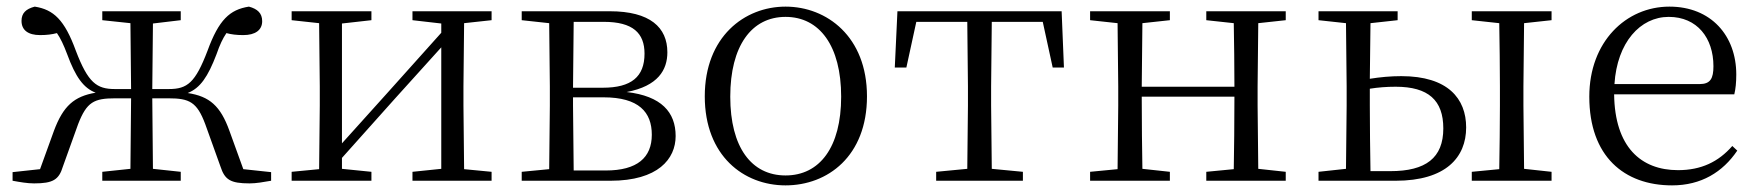

<svg xmlns="http://www.w3.org/2000/svg" viewBox="-20 -546 5312 580"><path d="M289 -485 374 -476 376 -277H327C272 -277 246 -296 209 -393C175 -486 142 -517 85 -526C58 -519 45 -506 45 -483C45 -455 65 -440 101 -440C121 -440 137 -442 152 -446C163 -430 172 -411 183 -382C208 -314 232 -280 269 -266C204 -255 171 -226 143 -151L101 -35L18 -26V0C40 4 62 8 83 8C140 8 158 -3 170 -43L216 -171C242 -238 264 -249 328 -249H376L374 -36L289 -27V0H526V-27L442 -36L440 -249H489C552 -249 575 -238 600 -171L646 -43C659 -3 676 8 734 8C754 8 776 4 799 0V-26L715 -35L673 -151C646 -226 613 -255 547 -265C585 -280 608 -314 634 -382C644 -411 653 -430 664 -446C679 -442 694 -440 715 -440C751 -440 772 -455 772 -482C772 -506 758 -519 732 -526C674 -517 641 -486 607 -393C570 -296 546 -277 490 -277H440L442 -475L526 -485V-512H289Z M1226 -485 1313 -475V-447L1149 -264L1013 -113V-475L1102 -485V-512H861V-485L944 -476L946 -285V-227L944 -35L861 -27V0H1102V-27L1013 -36V-69L1173 -248L1313 -403V-36L1226 -27V0H1465V-27L1382 -35L1380 -227V-285L1382 -476L1465 -485V-512H1226Z M1638 0H1824C1968 0 2021 -66 2021 -135C2021 -207 1978 -256 1873 -268C1968 -286 1996 -335 1996 -388C1996 -463 1944 -512 1822 -512H1556V-485L1639 -476L1641 -285V-227L1639 -35L1556 -27V0ZM1713 -480H1804C1892 -480 1927 -446 1927 -384C1927 -314 1887 -281 1801 -281H1711ZM1711 -252H1803C1910 -252 1949 -207 1949 -139C1949 -70 1905 -31 1810 -31H1713L1711 -227Z M2353 14C2480 14 2599 -74 2599 -255C2599 -435 2478 -526 2353 -526C2229 -526 2109 -435 2109 -255C2109 -75 2227 14 2353 14ZM2353 -16C2250 -16 2186 -101 2186 -254C2186 -407 2250 -495 2353 -495C2456 -495 2521 -407 2521 -254C2521 -101 2456 -16 2353 -16Z M2901 0H3070V-27L2976 -36L2974 -227V-285L2976 -480H3130L3160 -342H3194L3187 -512H2691L2683 -342H2718L2748 -480H2902L2904 -285V-227L2902 -36L2808 -27V0Z M3624 -485 3707 -476C3708 -422 3709 -343 3709 -284H3429L3431 -476L3514 -485V-512H3273V-485L3356 -476L3358 -285V-227L3356 -35L3273 -27V0H3514V-27L3431 -36C3430 -91 3429 -176 3429 -254H3709C3709 -176 3708 -91 3707 -35L3624 -27V0H3864V-27L3781 -36L3779 -227V-285L3781 -476L3864 -485V-512H3624Z M3963 0H4196C4348 0 4409 -71 4409 -161C4409 -248 4354 -316 4213 -316C4181 -316 4149 -313 4118 -308L4120 -476L4202 -485V-512H3963V-485L4046 -476L4048 -285V-227L4046 -36L3963 -27ZM4118 -278C4143 -282 4169 -284 4196 -284C4295 -284 4340 -243 4340 -158C4340 -69 4287 -29 4180 -29H4120C4119 -84 4118 -170 4118 -227ZM4426 -485 4509 -476C4510 -420 4511 -339 4511 -285V-227C4511 -173 4510 -91 4509 -35L4426 -27V0H4667V-27L4584 -36L4582 -227V-285L4584 -476L4667 -485V-512H4426Z M5031 14C5119 14 5184 -26 5228 -91L5213 -105C5171 -57 5119 -32 5049 -32C4937 -32 4858 -102 4856 -261H5219C5223 -277 5225 -297 5225 -321C5225 -438 5149 -526 5023 -526C4892 -526 4781 -420 4781 -254C4781 -74 4886 14 5031 14ZM4857 -292C4865 -418 4935 -495 5021 -495C5107 -495 5156 -431 5156 -346C5156 -309 5147 -292 5114 -292Z"/></svg>

Font: Noto Serif TC Light
Style: Regular
Weight: 300
Designer: Ryoko NISHIZUKA 西塚涼子 (kana & ideographs); Frank Grießhammer (Latin, Greek & Cyrillic); Wenlong ZHANG 张文龙 (bopomofo); San
Foundry: Adobe
Version: Version 2.001;hotconv 1.1.0;makeotfexe 2.6.0